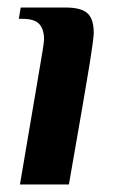

<svg xmlns="http://www.w3.org/2000/svg" viewBox="-20 -490 311 510"><path d="M81 -283Q97 -374 97 -385Q97 -413 84 -426.5Q71 -440 40 -440H30L35 -470H155Q195 -470 212 -455Q229 -440 229 -403Q229 -388 218 -319.5Q207 -251 163 0H33Z"/></svg>

Font: Philosopher
Style: Bold Italic
Weight: 700
Italic angle: -10°
Designer: Jovanny Lemonad
Foundry: Jovanny Lemonad
Version: Version 2.000